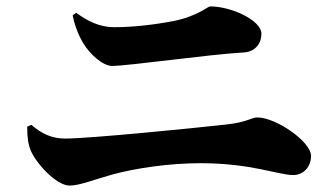

<svg xmlns="http://www.w3.org/2000/svg" viewBox="-20 -663 1040 600"><path d="M741 -499C779 -501 797 -529 797 -557C797 -600 702 -643 637 -643C629 -643 597 -612 521 -597C469 -587 400 -578 338 -578C289 -578 253 -598 218 -623L207 -615C212 -589 222 -559 239 -530C259 -495 301 -457 330 -457C382 -457 632 -493 741 -499ZM65 -267C65 -232 68 -213 76 -193C90 -157 154 -83 198 -83C228 -83 275 -102 329 -117C405 -138 510 -153 607 -153C765 -153 850 -116 896 -116C930 -116 952 -143 952 -176C952 -220 843 -296 784 -296C766 -296 752 -281 688 -274C580 -262 259 -230 184 -230C142 -230 110 -245 78 -273Z"/></svg>

Font: Noto Serif CJK SC Black
Style: Regular
Weight: 900
Designer: Ryoko NISHIZUKA 西塚涼子 (kana & ideographs); Frank Grießhammer (Latin, Greek & Cyrillic); Wenlong ZHANG 张文龙 (bopomofo); San
Foundry: Adobe
Version: Version 2.001;hotconv 1.1.0;makeotfexe 2.6.0